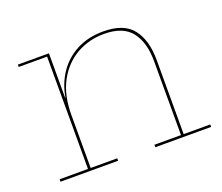

<svg xmlns="http://www.w3.org/2000/svg" viewBox="-94 -670 936 808"><g transform="rotate(-20 374.0 -266.5)"><path d="M189 -11H308V0H50V-11H177V-514H50V-524.5H189ZM593.5 -11V-342Q593.5 -426.5 556.2 -474.2Q519 -522 434 -522Q366.5 -522 311 -490.5Q255.5 -459 222.2 -398Q189 -337 189 -248L183.5 -325.5H190.5Q200.5 -385.5 232.5 -432.5Q264.5 -479.5 315.8 -506.2Q367 -533 434.5 -533Q527 -533 566.2 -482.2Q605.5 -431.5 605.5 -342.5V-11H724.5V0H474.5V-11Z"/></g></svg>

Font: Hepta Slab ExtraLight Thin
Style: Regular
Weight: 250
Version: Version 1.102